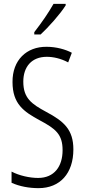

<svg xmlns="http://www.w3.org/2000/svg" viewBox="-20 -967 441 997"><path d="M321 -939V-947H258C230 -898 199 -853 158 -800V-788H191C231 -825 292 -893 321 -939ZM361 -191C361 -294 312 -337 220 -386C144 -427 101 -457 101 -543C101 -621 145 -672 223 -672C255 -672 295 -664 334 -643L353 -693C321 -710 273 -724 222 -724C118 -725 44 -655 45 -541C45 -427 104 -387 185 -343C270 -298 305 -269 305 -187C305 -103 262 -43 178 -43C134 -43 80 -55 40 -76V-18C81 1 132 10 180 10C292 10 361 -67 361 -191Z"/></svg>

Font: Noto Sans Armenian ExtraCondensed Light
Style: Regular
Weight: 300
Width: 2
Designer: Monotype Design Team
Foundry: Monotype Imaging Inc.
Version: Version 2.008